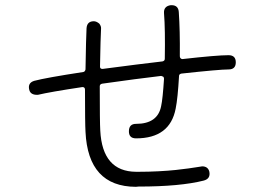

<svg xmlns="http://www.w3.org/2000/svg" viewBox="-20 -725 1040 741"><path d="M504 -4Q320 -5 310 -216Q308 -249 308 -379Q308 -384 305.5 -386.5Q303 -389 298 -389Q172 -370 126 -359Q98 -358 93 -378Q86 -405 112 -413Q157 -425 301 -447Q308 -448 310 -457Q312 -580 314 -616Q316 -643 342 -643Q352 -643 363 -634Q371 -624 370 -614Q368 -580 366 -468Q366 -463 368.5 -461Q371 -459 376 -459Q520 -478 607 -488Q616 -490 616 -498Q618 -611 613 -674Q611 -701 639 -705H642Q668 -705 670 -679Q675 -608 674 -508Q674 -503 677 -500Q680 -497 684 -497Q817 -512 862 -512Q890 -512 890 -484.5Q890 -457 862 -457Q827 -457 680 -441Q671 -439 671 -432Q666 -345 658 -306Q636 -191 505 -191Q477 -191 477.5 -219Q478 -247 505 -247Q589 -247 602 -316Q608 -343 613 -421Q613 -426 610 -429L602 -432Q508 -421 374 -402Q365 -400 365 -392Q365 -253 367 -221Q375 -63 505 -62H515Q554 -62 592 -64Q630 -66 658 -69Q686 -72 707.5 -75Q729 -78 741 -80Q753 -82 754 -82Q759 -83 760 -83Q783 -83 788 -62Q793 -35 766 -28Q675 -5 515 -5Z"/></svg>

Font: Shin Retro Maru Gothic Regular
Style: Regular
Weight: 400
Designer: Iose
Foundry: Typographish
Version: Version 1.002